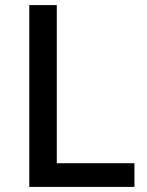

<svg xmlns="http://www.w3.org/2000/svg" viewBox="-20 -785 576 754"><path d="M95 -51H508V-144H203V-765H95Z"/></svg>

Font: Noto Sans Tamil UI Medium
Style: Regular
Weight: 500
Designer: Jelle Bosma - Monotype Design Team
Foundry: Monotype Imaging Inc.
Version: Version 2.004